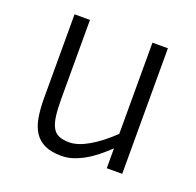

<svg xmlns="http://www.w3.org/2000/svg" viewBox="-99 -617 753 736"><g transform="rotate(20 277.5 -248.5)"><path d="M402.8 0V-81.1Q381.3 -60.5 359.1 -42.7Q336.9 -24.9 314.2 -12.2Q291.5 0.5 268.8 7.8Q246.1 15.1 223.1 15.1Q181.6 15.1 155 2.9Q128.4 -9.3 112.8 -33Q97.2 -56.6 91.1 -91.1Q85 -125.5 85 -169.9V-512.2H147.9V-192.9Q147.9 -149.9 151.6 -121.3Q155.3 -92.8 164.8 -75.4Q174.3 -58.1 190.9 -51Q207.5 -43.9 232.9 -43.9Q267.6 -43.9 311.5 -69.3Q355.5 -94.7 402.8 -140.1V-512.2H465.8V0Z"/></g></svg>

Font: Clear Sans Light
Style: Regular
Weight: 300
Foundry: Intel Corporation
Version: Version 1.00